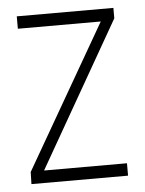

<svg xmlns="http://www.w3.org/2000/svg" viewBox="-43 -550 443 586"><g transform="rotate(-5 178.0 -257.0)"><path d="M30 0 31 -37 284 -476H30V-514H326V-482L72 -38H326V0Z"/></g></svg>

Font: Stick No Bills ExtraLight
Style: Regular
Weight: 200
Designer: Kosala Senevirathne, Siva Puranthara, Lasantha Premarathna, Tharique Azeez
Foundry: mooniak
Version: Version 2.000